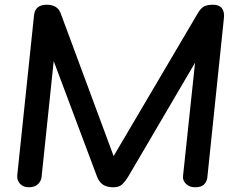

<svg xmlns="http://www.w3.org/2000/svg" viewBox="-20 -792 1024 812"><path d="M390 -46 177 -614 178 -772Q201 -772 216 -762.5Q231 -753 238 -732L469 -109L459 0Q432 0 415.5 -11Q399 -22 390 -46ZM101 0Q79 0 65 -14.5Q51 -29 53 -51L124 -728Q129 -772 178 -772L217 -628L156 -45Q155 -28 141.5 -14Q128 0 101 0ZM805 0Q781 0 766.5 -14.5Q752 -29 754 -47L811 -584L881 -772Q907 -772 918.5 -757Q930 -742 927 -716L857 -43Q856 -27 844.5 -13.5Q833 0 805 0ZM521 -43Q511 -27 498 -13.5Q485 0 459 0L447 -109L816 -735Q828 -756 841.5 -764Q855 -772 881 -772L845 -595Z"/></svg>

Font: Edu NSW ACT Foundation SemiBold
Style: Regular
Weight: 600
Version: Version 1.003